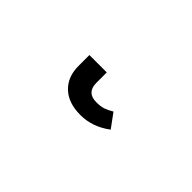

<svg xmlns="http://www.w3.org/2000/svg" viewBox="7 -180 586 586"><g transform="rotate(45 300.0 113.5)"><path d="M197 86V39H272V84Q272 126 314 126Q332 126 344 122Q356 118 371 109L404 154Q359 188 307 188Q255 188 226 160.5Q197 133 197 86Z"/></g></svg>

Font: FiraDG Mono
Style: Regular
Weight: 400
Designer: Carrois Corporate & Edenspiekermann AG
Foundry: Carrois Corporate GbR & Edenspiekermann AG
Version: Version 3.206